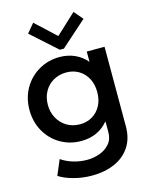

<svg xmlns="http://www.w3.org/2000/svg" viewBox="-141 -860 903 1160"><g transform="rotate(-15 310.0 -280.0)"><path d="M84 159.2 124 64.5Q155.8 86.9 198 99.6Q240.2 112.3 284.2 112.3Q323.7 112.3 361.6 99.1Q399.4 85.9 424.8 57.1Q450.2 28.3 450.2 -16.6V-81.1H447.3Q417.5 -45.4 375 -26.1Q332.5 -6.8 279.3 -6.8Q208.5 -6.8 150.1 -40.8Q91.8 -74.7 58.1 -134.5Q24.4 -194.3 24.4 -268.6Q24.4 -343.8 58.8 -403.6Q93.3 -463.4 152.3 -497.3Q211.4 -531.2 282.2 -531.2Q334.5 -530.8 377 -511.5Q419.4 -492.2 449.2 -457H450.2V-520.5H561.5V-22.5Q561.5 53.2 526.1 106Q490.7 158.7 429 185.3Q367.2 211.9 289.1 211.9Q229 211.9 173.8 197Q118.7 182.1 84 159.2ZM448.2 -267.6Q448.2 -316.4 428.7 -353.3Q409.2 -390.1 374.8 -410.4Q340.3 -430.7 296.9 -430.7Q252 -430.7 215.8 -409.9Q179.7 -389.2 159.7 -352.5Q139.6 -315.9 139.6 -269.5Q139.6 -224.6 159.7 -187.3Q179.7 -149.9 215.8 -128.2Q252 -106.4 297.9 -106.4Q340.3 -106.4 374.5 -126.2Q408.7 -146 428.5 -182.6Q448.2 -219.2 448.2 -267.6ZM306.6 -657.2H310.5L434.6 -772.5L482.4 -716.8L321.3 -573.2H295.9L135.7 -716.8L182.6 -772.5Z"/></g></svg>

Font: Reddit Sans Chocolate SemiBold
Style: Regular
Weight: 600
Designer: Stephen Hutchings
Foundry: Reddit
Version: Version 1.011